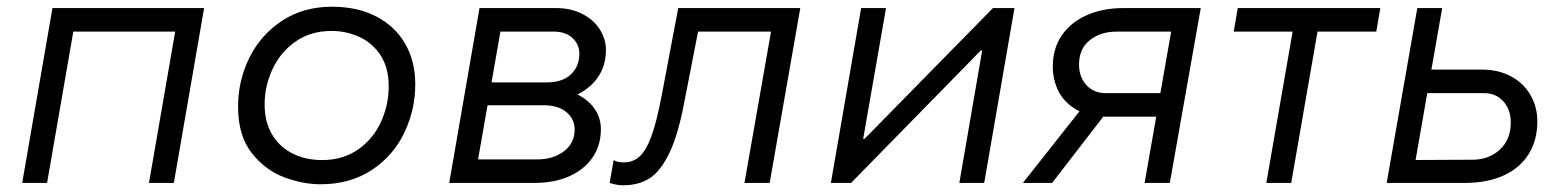

<svg xmlns="http://www.w3.org/2000/svg" viewBox="-20 -544 4644 571"><path d="M136 -520H587L497 0H423L501 -450H198L120 0H46Z M688 -227Q688 -304 721.5 -372Q755 -440 818.5 -482Q882 -524 967 -524Q1044 -524 1100 -494.5Q1156 -465 1185.5 -413Q1215 -361 1215 -293Q1215 -217 1182 -148.5Q1149 -80 1085 -38Q1021 4 933 4Q882 4 826 -16.5Q770 -37 729 -88.5Q688 -140 688 -227ZM1136 -287Q1136 -343 1111.5 -380Q1087 -417 1048 -434.5Q1009 -452 966 -452Q904 -452 859 -420.5Q814 -389 790.5 -338.5Q767 -288 767 -233Q767 -183 788 -146Q809 -109 848 -88.5Q887 -68 938 -68Q1000 -68 1045 -99.5Q1090 -131 1113 -181.5Q1136 -232 1136 -287Z M1406 -520H1634Q1677 -520 1711 -503Q1745 -486 1763.5 -457Q1782 -428 1782 -395Q1782 -345 1754 -308.5Q1726 -272 1674 -253L1673 -273Q1718 -258 1742.5 -228Q1767 -198 1767 -160Q1767 -112 1742.5 -76Q1718 -40 1673.5 -20Q1629 0 1570 0H1316ZM1369 -70H1579Q1625 -70 1657 -94Q1689 -118 1689 -159Q1689 -190 1664.5 -210.5Q1640 -231 1597 -231H1394L1406 -299H1606Q1653 -299 1678 -323Q1703 -347 1703 -384Q1703 -412 1682.5 -431Q1662 -450 1627 -450H1435L1474 -483L1396 -37Z M1793 0 1805 -68Q1811 -64 1819 -62.5Q1827 -61 1835 -61Q1863 -61 1882.5 -79Q1902 -97 1917.5 -139.5Q1933 -182 1948 -261L1997 -520H2360L2269 0H2194L2273 -450H2056L2016 -245Q1997 -143 1970.5 -88.5Q1944 -34 1911.5 -13.5Q1879 7 1833 7Q1822 7 1812 5Q1802 3 1793 0Z M2541 -520H2615L2547 -131H2551L2933 -520H2997L2907 0H2833L2901 -394H2897L2511 0H2451Z M3470 -490 3493 -450H3301Q3253 -450 3221 -424.5Q3189 -399 3189 -352Q3189 -315 3211 -291Q3233 -267 3269 -267H3464L3452 -197H3270Q3217 -197 3181 -218Q3145 -239 3128 -272.5Q3111 -306 3111 -346Q3111 -401 3138.5 -440Q3166 -479 3213.5 -499.5Q3261 -520 3320 -520H3551L3459 0H3384ZM3199 -224 3271 -210 3109 0H3022Z M3661 -520H4085L4073 -450H3649ZM3820 0H3746L3827 -466H3901Z M4155 -68 4359 -69Q4408 -69 4440.5 -99Q4473 -129 4473 -180Q4473 -218 4451 -242.5Q4429 -267 4394 -267H4186L4199 -337H4388Q4436 -337 4473.5 -317Q4511 -297 4531.5 -261.5Q4552 -226 4552 -183Q4552 -127 4526 -85.5Q4500 -44 4451.5 -22Q4403 0 4336 0H4140ZM4195 -520H4269L4232 -309L4230 -298L4178 0H4104Z"/></svg>

Font: Fixel Italic Variable 20240409 Display Thin
Style: Italic
Weight: 100
Italic angle: -10°
Designer: AlfaBravo + MacPaw
Foundry: Kyrylo Tkachov, Marchela Mozhyna, Serhii Makarenko, Maria Weinstein, Zakhar Kryvoshyya
Version: Version 1.211;Glyphs 3.2 (3225)